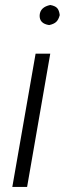

<svg xmlns="http://www.w3.org/2000/svg" viewBox="-20 -741 262 761"><path d="M87.4 0H28.8L121.1 -528.3H179.2ZM137.2 -681.2Q139.6 -712.9 179.2 -721.2Q198.2 -717.8 206.3 -709.2Q214.4 -700.7 216.8 -681.2Q211.9 -662.6 202.6 -654.1Q193.4 -645.5 174.8 -641.6Q135.3 -647.5 137.2 -681.2Z"/></svg>

Font: RobotoInd Light
Style: Italic
Weight: 300
Italic angle: -12°
Designer: Google
Version: Version 2.001151; 2014